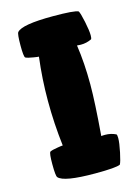

<svg xmlns="http://www.w3.org/2000/svg" viewBox="-108 -760 602 823"><g transform="rotate(-15 192.5 -349.0)"><path d="M43 -86Q43 -134 49 -140Q58 -145 84 -149Q102 -152 107 -152Q95 -252 95 -353Q95 -450 107 -546Q102 -546 84 -549Q58 -553 49 -558Q43 -564 43 -612Q43 -664 49 -671Q72 -698 209 -698Q305 -698 322 -689Q328 -679 336.5 -638.5Q345 -598 345 -577Q345 -564 342 -560Q320 -549 294 -549Q283 -549 277 -550Q289 -469 289 -374Q289 -296 277 -148Q283 -149 294 -149Q320 -149 342 -138Q345 -134 345 -121Q345 -100 336.5 -59.5Q328 -19 322 -9Q304 0 211 0Q72 0 49 -27Q43 -34 43 -86Z"/></g></svg>

Font: Gorditas
Style: Bold
Weight: 700
Designer: Gustavo Dipre (gbrenda1987@gmail.com)
Foundry: Gustavo Dipre (gbrenda1987@gmail.com)
Version: Version 001.001